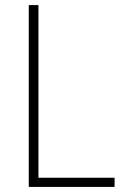

<svg xmlns="http://www.w3.org/2000/svg" viewBox="-20 -734 490 754"><path d="M93 0V-714H131V-36H430V0Z"/></svg>

Font: Noto Sans Sinhala UI SemiCondensed ExtraLight
Style: Regular
Weight: 200
Width: 4
Designer: Jelle Bosma - Monotype Design Team
Foundry: Monotype Imaging Inc.
Version: Version 2.006; ttfautohint (v1.8.4.7-5d5b)